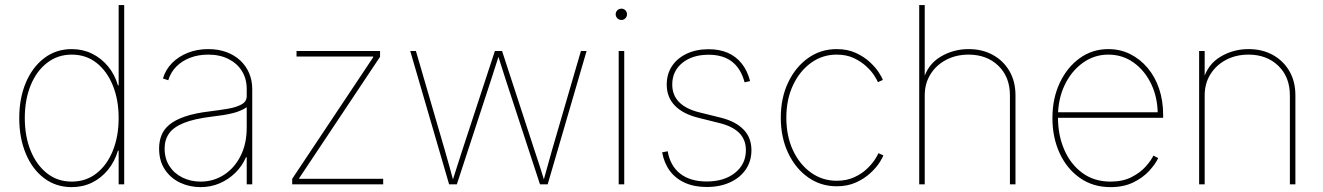

<svg xmlns="http://www.w3.org/2000/svg" viewBox="-20 -748 5368 779"><path d="M271 11.2Q207 11.2 158.9 -25.1Q110.8 -61.5 84.5 -125Q58.1 -188.5 58.1 -269Q58.1 -349.1 84.7 -412.4Q111.3 -475.6 159.4 -512.2Q207.5 -548.8 271 -548.8Q315.4 -548.8 353 -530.5Q390.6 -512.2 418.2 -479Q445.8 -445.8 458.5 -401.4H461.4V-727.5H483.9V0H461.4V-136.7H458.5Q445.3 -92.3 418 -58.8Q390.6 -25.4 353.3 -7.1Q315.9 11.2 271 11.2ZM271 -11.2Q329.1 -11.2 371.8 -44.9Q414.6 -78.6 438 -137Q461.4 -195.3 461.4 -269Q461.4 -343.3 437.7 -401.4Q414.1 -459.5 371.6 -492.9Q329.1 -526.4 271 -526.4Q213.9 -526.4 170.9 -492.9Q127.9 -459.5 104.2 -401.4Q80.6 -343.3 80.6 -269Q80.6 -195.3 104.2 -137Q127.9 -78.6 170.7 -44.9Q213.4 -11.2 271 -11.2Z M793.9 11.2Q749 11.2 710.7 -6.8Q672.4 -24.9 648.9 -60.1Q625.5 -95.2 625.5 -145.5Q625.5 -173.8 634.8 -198.2Q644 -222.7 667 -241.9Q689.9 -261.2 730.2 -275.1Q770.5 -289.1 833 -296.4Q872.6 -301.3 906.2 -307.1Q939.9 -313 960.4 -324.7Q981 -336.4 981 -357.4V-386.7Q981 -428.7 961.4 -460Q941.9 -491.2 906.7 -508.8Q871.6 -526.4 824.7 -526.4Q784.7 -526.4 751.5 -513.7Q718.3 -501 695.3 -477.8Q672.4 -454.6 662.6 -422.4L641.1 -429.7Q651.9 -465.8 678.2 -492.4Q704.6 -519 742.4 -533.9Q780.3 -548.8 824.7 -548.8Q865.7 -548.8 898.7 -536.6Q931.6 -524.4 955.1 -502.4Q978.5 -480.5 991 -450.9Q1003.4 -421.4 1003.4 -386.7V0H981V-109.9H978Q961.9 -73.2 934.3 -46.4Q906.7 -19.5 871.1 -4.2Q835.4 11.2 793.9 11.2ZM793.9 -11.2Q845.7 -11.2 888.2 -38.3Q930.7 -65.4 955.8 -114.7Q981 -164.1 981 -230V-313Q970.2 -305.7 956.5 -299.6Q942.9 -293.5 925.3 -289.1Q907.7 -284.7 886.5 -281.2Q865.2 -277.8 840.3 -274.9Q767.6 -266.1 725.6 -249Q683.6 -231.9 665.8 -206.3Q647.9 -180.7 647.9 -145.5Q647.9 -104.5 667.2 -74.5Q686.5 -44.4 720 -27.8Q753.4 -11.2 793.9 -11.2Z M1165.5 0V-22.5L1494.1 -515.6V-518.6H1183.1V-541H1522V-517.6L1193.8 -24.9V-22.5H1534.7V0Z M1802.2 0 1644.5 -541H1667.5L1784.2 -140.6Q1793.9 -107.4 1802.5 -75.9Q1811 -44.4 1820.3 -11.2H1814.9Q1825.7 -44.4 1835.7 -76.2Q1845.7 -107.9 1856.4 -140.6L1987.8 -541H2017.1L2147.9 -140.6Q2159.2 -107.9 2169.2 -76.2Q2179.2 -44.4 2189.5 -11.2H2184.1Q2193.4 -44.4 2202.1 -75.9Q2210.9 -107.4 2220.2 -140.6L2336.9 -541H2359.9L2202.1 0H2170.9L2032.7 -421.9Q2026.9 -440.4 2021 -458.5Q2015.1 -476.6 2009.5 -494.6Q2003.9 -512.7 1998 -531.2H2006.8Q2001 -512.7 1995.1 -494.6Q1989.3 -476.6 1983.4 -458.5Q1977.5 -440.4 1971.7 -421.9L1833.5 0Z M2490.2 0V-541H2512.7V0ZM2501.5 -667Q2491.7 -667 2484.9 -673.8Q2478 -680.7 2478 -689.9Q2478 -699.7 2484.9 -706.3Q2491.7 -712.9 2501.5 -712.9Q2510.7 -712.9 2517.3 -706.3Q2523.9 -699.7 2523.9 -689.9Q2523.9 -680.7 2517.3 -673.8Q2510.7 -667 2501.5 -667Z M2847.2 10.7Q2797.4 10.7 2759.5 -6.1Q2721.7 -22.9 2698.2 -54.2Q2674.8 -85.4 2666.5 -129.9L2689 -134.3Q2699.2 -75.2 2739.7 -43.5Q2780.3 -11.7 2847.2 -11.7Q2918.5 -11.7 2962.4 -46.9Q3006.3 -82 3006.3 -138.7Q3006.3 -181.2 2979.5 -208.3Q2952.6 -235.4 2899.9 -248.5L2814 -270Q2750.5 -285.6 2717.8 -319.8Q2685.1 -354 2685.1 -404.8Q2685.1 -447.8 2706.5 -480Q2728 -512.2 2766.6 -530.3Q2805.2 -548.3 2855 -548.3Q2898.9 -548.3 2932.4 -533.9Q2965.8 -519.5 2989 -490.7Q3012.2 -461.9 3023.4 -418.9L3001 -414.1Q2986.3 -469.7 2950 -497.8Q2913.6 -525.9 2855 -525.9Q2789.1 -525.9 2748.3 -492.7Q2707.5 -459.5 2707.5 -404.8Q2707.5 -362.3 2735.1 -334Q2762.7 -305.7 2817.9 -292L2904.8 -270.5Q2964.8 -255.4 2996.8 -222.4Q3028.8 -189.5 3028.8 -138.7Q3028.8 -94.2 3005.9 -60.5Q2982.9 -26.9 2941.9 -8.1Q2900.9 10.7 2847.2 10.7Z M3374.5 7.8Q3310.1 7.8 3258.8 -28.3Q3207.5 -64.5 3177.7 -127.4Q3147.9 -190.4 3147.9 -270.5Q3147.9 -350.6 3177.7 -413.3Q3207.5 -476.1 3258.8 -512.5Q3310.1 -548.8 3374.5 -548.8Q3418.9 -548.8 3452.6 -533.2Q3486.3 -517.6 3509.8 -495.6Q3533.2 -473.6 3546.1 -453.4Q3559.1 -433.1 3562 -423.8L3542 -414.6Q3539.1 -422.9 3527.3 -441.2Q3515.6 -459.5 3494.6 -479Q3473.6 -498.5 3443.8 -512.5Q3414.1 -526.4 3374.5 -526.4Q3316.9 -526.4 3270.8 -493.2Q3224.6 -460 3197.5 -402.3Q3170.4 -344.7 3170.4 -270.5Q3170.4 -195.8 3197.5 -137.9Q3224.6 -80.1 3270.8 -47.4Q3316.9 -14.6 3374.5 -14.6Q3414.1 -14.6 3444.6 -28.3Q3475.1 -42 3496.1 -61.8Q3517.1 -81.5 3529.1 -99.9Q3541 -118.2 3543.9 -126.5L3564 -117.7Q3561 -107.9 3547.9 -87.6Q3534.7 -67.4 3511 -45.4Q3487.3 -23.4 3453.1 -7.8Q3418.9 7.8 3374.5 7.8Z M3731.9 -361.3V0H3709.5V-727.5H3731.9V-423.8H3726.1Q3743.7 -486.3 3795.7 -517.6Q3847.7 -548.8 3909.7 -548.8Q3965.8 -548.8 4008.5 -525.1Q4051.3 -501.5 4075.7 -459.5Q4100.1 -417.5 4100.1 -361.3V0H4077.6V-361.3Q4077.6 -435.5 4030.8 -481Q3983.9 -526.4 3909.7 -526.4Q3858.9 -526.4 3818.6 -505.1Q3778.3 -483.9 3755.1 -446.5Q3731.9 -409.2 3731.9 -361.3Z M4485.8 11.2Q4415 11.2 4362.1 -25.6Q4309.1 -62.5 4279.5 -126Q4250 -189.5 4250 -269Q4250 -348.6 4279.8 -411.9Q4309.6 -475.1 4360.8 -512Q4412.1 -548.8 4476.6 -548.8Q4524.9 -548.8 4565.4 -528.6Q4606 -508.3 4636.2 -472.4Q4666.5 -436.5 4682.9 -387.9Q4699.2 -339.4 4699.2 -282.7V-270H4261.7V-292.5H4686.5L4677.2 -283.7Q4677.2 -351.6 4651.1 -406.5Q4625 -461.4 4579.8 -493.9Q4534.7 -526.4 4476.6 -526.4Q4419.9 -526.4 4373.5 -493.2Q4327.1 -460 4299.8 -403.1Q4272.5 -346.2 4272.5 -274.4V-271.5Q4272.5 -199.7 4297.9 -140.9Q4323.2 -82 4371.1 -46.6Q4418.9 -11.2 4485.8 -11.2Q4535.2 -11.2 4570.3 -29.1Q4605.5 -46.9 4627.7 -71.5Q4649.9 -96.2 4659.7 -116.7L4679.2 -106.4Q4667 -81.1 4641.6 -53.7Q4616.2 -26.4 4577.4 -7.6Q4538.6 11.2 4485.8 11.2Z M4867.7 -361.3V0H4845.2V-541H4867.7V-423.8H4861.8Q4879.4 -486.3 4931.4 -517.6Q4983.4 -548.8 5045.4 -548.8Q5101.6 -548.8 5144.3 -525.1Q5187 -501.5 5211.4 -459.5Q5235.8 -417.5 5235.8 -361.3V0H5213.4V-361.3Q5213.4 -435.5 5166.5 -481Q5119.6 -526.4 5045.4 -526.4Q4994.6 -526.4 4954.3 -505.1Q4914.1 -483.9 4890.9 -446.5Q4867.7 -409.2 4867.7 -361.3Z"/></svg>

Font: Inter 17pt Thin
Style: Regular
Weight: 250
Version: Version 4.001;git-66647c0bb